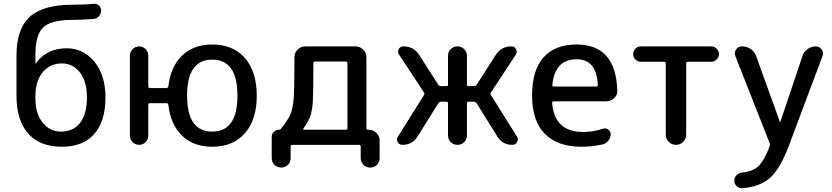

<svg xmlns="http://www.w3.org/2000/svg" viewBox="-20 -765 4396 1014"><path d="M167 -255V-245Q167 -165 205 -117.5Q243 -70 302 -70Q367 -70 403 -116Q439 -162 439 -249V-250V-251Q439 -335 402 -382.5Q365 -430 307 -430Q244 -430 205.5 -383.5Q167 -337 167 -255ZM307 10Q191 10 129 -59.5Q67 -129 67 -260V-470Q67 -613 137.5 -676.5Q208 -740 362 -740Q428 -740 474 -745Q490 -747 502 -736.5Q514 -726 514 -710Q514 -693 502.5 -679.5Q491 -666 474 -665Q416 -660 362 -660Q250 -660 208.5 -620.5Q167 -581 167 -475V-431Q167 -430 168 -430Q170 -430 170 -431Q226 -510 332 -510Q420 -510 478.5 -439Q537 -368 537 -250Q537 -124 477.5 -57Q418 10 307 10Z M1234 -260Q1234 -450 1101 -450Q968 -450 968 -260Q968 -70 1101 -70Q1234 -70 1234 -260ZM666 -49V-471Q666 -491 680.5 -505.5Q695 -520 715 -520Q735 -520 749 -505.5Q763 -491 763 -471V-309Q763 -300 772 -300H859Q867 -300 869 -308Q881 -413 941.5 -471.5Q1002 -530 1101 -530Q1211 -530 1273.5 -458.5Q1336 -387 1336 -260Q1336 -133 1273.5 -61.5Q1211 10 1101 10Q1002 10 941.5 -48.5Q881 -107 869 -212Q867 -220 859 -220H772Q763 -220 763 -212V-49Q763 -29 749 -14.5Q735 0 715 0Q695 0 680.5 -14.5Q666 -29 666 -49Z M1583 -87Q1578 -80 1586 -80H1806Q1815 -80 1815 -88V-431Q1815 -440 1806 -440H1644Q1635 -440 1635 -432Q1635 -286 1632.5 -237Q1630 -188 1620.5 -157.5Q1611 -127 1583 -87ZM1415 70V-41Q1415 -58 1426.5 -69Q1438 -80 1454 -80Q1460 -80 1463 -84Q1502 -132 1514.5 -163Q1527 -194 1531 -244.5Q1535 -295 1535 -440V-463Q1535 -486 1552 -503Q1569 -520 1592 -520H1858Q1881 -520 1898 -503Q1915 -486 1915 -463V-88Q1915 -80 1924 -80H1928Q1951 -80 1968 -63Q1985 -46 1985 -23V70Q1985 91 1970.5 105.5Q1956 120 1935 120Q1914 120 1899.5 105.5Q1885 91 1885 70V9Q1885 0 1876 0H1524Q1515 0 1515 9V70Q1515 91 1500.5 105.5Q1486 120 1465 120Q1444 120 1429.5 105.5Q1415 91 1415 70Z M2106 0Q2088 0 2080 -15Q2072 -30 2082 -44L2219 -263Q2224 -270 2219 -277L2088 -476Q2078 -490 2085.5 -505Q2093 -520 2111 -520Q2164 -520 2193 -476L2295 -317Q2300 -310 2308 -310H2338Q2346 -310 2346 -318V-470Q2346 -491 2360.5 -505.5Q2375 -520 2396 -520Q2417 -520 2431.5 -505.5Q2446 -491 2446 -470V-318Q2446 -310 2455 -310H2484Q2491 -310 2497 -317L2599 -476Q2627 -520 2681 -520Q2698 -520 2705.5 -505Q2713 -490 2704 -476L2573 -277Q2567 -270 2573 -263L2710 -44Q2719 -30 2711 -15Q2703 0 2686 0Q2633 0 2606 -45L2497 -220Q2491 -228 2484 -228H2455Q2446 -228 2446 -219V-50Q2446 -29 2431.5 -14.5Q2417 0 2396 0Q2375 0 2360.5 -14.5Q2346 -29 2346 -50V-219Q2346 -228 2338 -228H2308Q2301 -228 2295 -220L2186 -45Q2158 0 2106 0Z M3025 -452Q2911 -452 2897 -317Q2895 -308 2905 -308H3129Q3137 -308 3137 -317Q3131 -452 3025 -452ZM3050 10Q2925 10 2857.5 -58Q2790 -126 2790 -260Q2790 -394 2850.5 -462Q2911 -530 3025 -530Q3233 -530 3240 -286Q3241 -262 3223 -246Q3205 -230 3181 -230H2904Q2896 -230 2896 -222Q2908 -68 3060 -68Q3113 -68 3164 -85Q3179 -90 3192 -81Q3205 -72 3205 -56Q3205 -37 3193 -22Q3181 -7 3162 -2Q3107 10 3050 10Z M3364 -439Q3348 -439 3336 -450.5Q3324 -462 3324 -479Q3324 -496 3336 -508Q3348 -520 3364 -520H3736Q3752 -520 3764.5 -508Q3777 -496 3777 -479Q3777 -463 3765 -451Q3753 -439 3736 -439H3613Q3604 -439 3604 -430V-54Q3604 -32 3588 -16Q3572 0 3550 0Q3528 0 3512 -16Q3496 -32 3496 -54V-430Q3496 -439 3487 -439Z M3900 146Q3956 141 3986 112Q4016 83 4045 7Q4048 0 4045 -8L3864 -468Q3856 -487 3867.5 -503.5Q3879 -520 3899 -520Q3925 -520 3945.5 -505.5Q3966 -491 3974 -467L4099 -121Q4099 -120 4100 -120Q4101 -120 4101 -121L4218 -469Q4225 -492 4245 -506Q4265 -520 4289 -520Q4308 -520 4319.5 -503.5Q4331 -487 4324 -469L4148 0Q4102 124 4048 173Q3994 222 3899 229Q3882 230 3870 218Q3858 206 3858 189Q3858 172 3870 160Q3882 148 3900 146Z"/></svg>

Font: Rounded Mplus 1c Medium
Style: Regular
Weight: 500
Version: Version 1.059.20150529